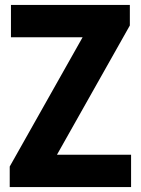

<svg xmlns="http://www.w3.org/2000/svg" viewBox="-20 -760 572 780"><path d="M211.5 -131.5H512.5V0H19.5V-83.5L315.5 -608.5H24.5V-740H507.5V-656.5Z"/></svg>

Font: Encode Sans Condensed
Style: Bold
Weight: 700
Width: 3
Designer: Multiple Designers
Foundry: Impallari Type
Version: Version 2.000